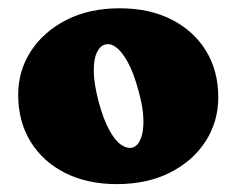

<svg xmlns="http://www.w3.org/2000/svg" viewBox="-20 -736 585 475"><path d="M276 -715.5Q350 -715.5 404.8 -687.5Q459.5 -659.5 489.8 -610Q520 -560.5 520 -495.5Q520 -435 488.5 -386.2Q457 -337.5 400.5 -309Q344 -280.5 269 -280.5Q196 -280.5 141 -308.2Q86 -336 55.5 -385.8Q25 -435.5 25 -501.5Q25 -561 56.5 -609.5Q88 -658 144.5 -686.8Q201 -715.5 276 -715.5ZM308 -371Q321 -375 328.2 -392.8Q335.5 -410.5 334.8 -440.8Q334 -471 322.5 -512Q311 -555 296.5 -581.5Q282 -608 267.2 -619Q252.5 -630 239 -625.5Q227 -622 219.2 -605.2Q211.5 -588.5 212 -558.5Q212.5 -528.5 224 -484.5Q235.5 -441.5 249.8 -415.2Q264 -389 279.2 -378.2Q294.5 -367.5 308 -371Z"/></svg>

Font: Fraunces SuperSoft
Style: Regular
Weight: 900
Version: Version 1.000;[b76b70a41]